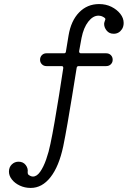

<svg xmlns="http://www.w3.org/2000/svg" viewBox="-20 -761 652 944"><path d="M131 163Q102 163 77.5 151.5Q53 140 38.5 121.5Q24 103 24 83Q24 61 38 47.5Q52 34 71 34Q94 34 106.5 50.5Q119 67 116 86Q116 95 120 98Q131 107 142 107Q161 107 177.5 83.5Q194 60 207 23Q220 -14 228 -54Q238 -101 248.5 -162Q259 -223 270 -291Q281 -359 291 -426V-428Q291 -436 283 -436H208Q195 -436 186 -445Q177 -454 177 -467Q177 -481 186 -490Q195 -499 208 -499H295Q303 -499 304 -507L317 -586Q329 -659 369 -700Q409 -741 467 -741Q501 -741 528 -727.5Q555 -714 571.5 -693Q588 -672 588 -648Q588 -631 580 -618Q565 -595 539 -595Q517 -595 504.5 -610.5Q492 -626 492 -643Q492 -648 493.5 -652Q495 -656 496 -660Q500 -667 496 -672Q490 -677 481 -681Q472 -684 464 -684Q437 -684 414 -654.5Q391 -625 381 -575L369 -509Q369 -499 378 -499H502Q516 -499 525 -490Q534 -481 534 -467Q534 -454 525 -445Q516 -436 502 -436H366Q359 -436 357 -428Q346 -359 334.5 -288.5Q323 -218 312 -154.5Q301 -91 291 -42Q270 57 228.5 110Q187 163 131 163Z"/></svg>

Font: Kiwi Maru Light
Style: Regular
Weight: 300
Designer: Hiroki-Chan
Version: Version 1.100